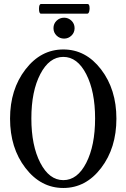

<svg xmlns="http://www.w3.org/2000/svg" viewBox="-20 -922 629 955"><path d="M184 -854Q174 -854 174 -878Q174 -902 184 -902H416Q423 -902 425 -890Q427 -878 424 -866Q421 -854 414 -854ZM299 -730Q277 -730 261.5 -745Q246 -760 246 -782Q246 -804 261.5 -819Q277 -834 299 -834Q320 -834 335.5 -819Q351 -804 351 -782Q351 -760 335.5 -745Q320 -730 299 -730ZM30 -332Q30 -477 106.5 -576.5Q183 -676 295 -676Q407 -676 483 -576.5Q559 -477 559 -332Q559 -186 483 -86.5Q407 13 295 13Q183 13 106.5 -86.5Q30 -186 30 -332ZM453 -333Q453 -467 409 -553Q365 -639 295 -639Q225 -639 180.5 -553.5Q136 -468 136 -333Q136 -198 180.5 -112Q225 -26 295 -26Q365 -26 409 -112Q453 -198 453 -333Z"/></svg>

Font: Junicode Cond Medium
Style: Regular
Weight: 500
Width: 3
Designer: Peter S. Baker
Version: Version 2.201